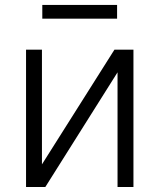

<svg xmlns="http://www.w3.org/2000/svg" viewBox="-20 -743 634 763"><path d="M146.7 -89.8 434.7 -545.5H510.3V0H447.1V-455.6L160.2 0H83.5V-545.5H146.7ZM445.3 -723.4V-668.7H148.1V-723.4Z"/></svg>

Font: Inter UI Light
Style: Regular
Weight: 300
Designer: Rasmus Andersson
Foundry: rsms
Version: 3.2;8d6f07862